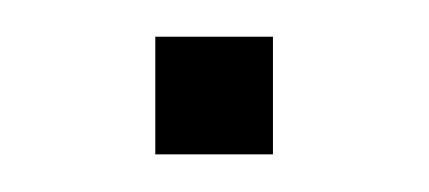

<svg xmlns="http://www.w3.org/2000/svg" viewBox="-20 -332 228 102"><path d="M62.5 -312.5H125V-250H62.5Z"/></svg>

Font: Pixel Operator SC
Style: Regular
Weight: 400
Designer: Jayvee Enaguas (GrandChaos9000)
Foundry: The Grandoplex Project
Version: Version 1.4.1 (September 5, 2015)